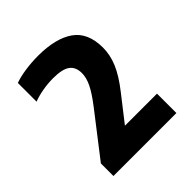

<svg xmlns="http://www.w3.org/2000/svg" viewBox="-147 -912 703 703"><g transform="rotate(-45 204.0 -561.0)"><path d="M42 -308V-373L170.5 -539Q200.5 -578 213.8 -605.2Q227 -632.5 227 -656Q227 -687.5 206.8 -702.5Q186.5 -717.5 139 -717.5Q112.5 -717.5 85 -712.8Q57.5 -708 35.5 -699.5V-796.5Q59 -805 92.2 -809.8Q125.5 -814.5 158 -814.5Q248.5 -814.5 298 -780Q347.5 -745.5 347.5 -667Q347.5 -629.5 331.5 -591.5Q315.5 -553.5 278.5 -506.5L202 -408.5H368V-308Z"/></g></svg>

Font: Encode Sans SmCnd
Style: Bold
Weight: 700
Width: 4
Designer: Multiple Designers
Foundry: Impallari Type
Version: Version 3.002; ttfautohint (v1.8.3) -l 8 -r 50 -G 200 -x 14 